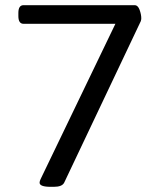

<svg xmlns="http://www.w3.org/2000/svg" viewBox="-20 -720 629 742"><path d="M176 2Q133 2 133 -14Q133 -20 137 -28L426 -628H71Q51 -628 51 -658V-670Q51 -700 71 -700H500Q513 -700 519.5 -682Q526 -664 526 -649Q526 -644 524 -638L228 -14Q220 2 188 2Z"/></svg>

Font: Asap Semi Expanded
Style: Regular
Weight: 400
Width: 6
Designer: Pablo Cosgaya
Foundry: Omnibus-Type
Version: Version 3.001; ttfautohint (v1.8.4.7-5d5b)